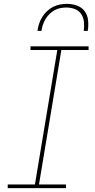

<svg xmlns="http://www.w3.org/2000/svg" viewBox="-20 -975 490 995"><path d="M20 0V-19H161L277 -716H138V-735H439V-716H298L182 -19H322V0ZM174 -815Q177 -834 182.5 -851.5Q188 -869 198 -885.5Q208 -902 222.5 -916Q237 -930 254.5 -939Q272 -948 290.5 -951.5Q309 -955 327 -955Q354 -955 379 -946Q404 -937 419 -916.5Q434 -896 436.5 -869Q439 -842 435 -815H414Q417 -838 415 -861Q413 -884 401 -902Q389 -920 368 -928Q347 -936 324 -936Q308 -936 292.5 -933Q277 -930 262.5 -922Q248 -914 236 -902Q224 -890 215.5 -875.5Q207 -861 202 -846Q197 -831 195 -815Z"/></svg>

Font: Iosevka Etoile Thin Oblique
Style: Regular
Weight: 100
Italic angle: -9°
Designer: Belleve Invis
Foundry: Belleve Invis
Version: Version 15.5.2; ttfautohint (v1.8.4)